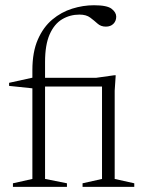

<svg xmlns="http://www.w3.org/2000/svg" viewBox="-20 -730 562 750"><path d="M156 -31 241.5 -14V0H30.5V-14L106.5 -31V-385L15.5 -394.5V-406.5L106.5 -426.5V-456Q106.5 -527 127.8 -575.5Q149 -624 184.2 -653.5Q219.5 -683 262 -696.2Q304.5 -709.5 347 -709.5Q398.5 -709.5 416.2 -695.5Q434 -681.5 434 -665Q434 -648 423 -637Q412 -626 393.5 -626Q374 -626 361 -637.8Q348 -649.5 332.5 -661.2Q317 -673 290.5 -673Q253.5 -673 222.8 -654.8Q192 -636.5 174 -595.8Q156 -555 156 -488V-426H355L426 -436H432L428 -376V-31L504.5 -14V0H302.5V-14L378.5 -31V-392H156Z"/></svg>

Font: Newsreader Text Light
Style: Regular
Weight: 300
Designer: Hugues Gentile
Foundry: Production Type
Version: Version 1.002